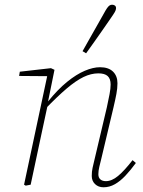

<svg xmlns="http://www.w3.org/2000/svg" viewBox="-20 -783 608 814"><path d="M89 4 82 0 183 -474 188 -460 61 -461 64 -479 196 -494 211 -487 184 -354 185 -351 156 -216Q144 -162 133 -108Q122 -54 110 0ZM419 11Q397 11 383 -2.5Q369 -16 369 -37Q369 -56 372.5 -71.5Q376 -87 381 -108L433 -328Q440 -360 444.5 -384Q449 -408 449 -425Q449 -449 436.5 -460.5Q424 -472 397 -472Q366 -472 334 -456.5Q302 -441 262.5 -407.5Q223 -374 170 -319L169 -352H183Q225 -404 264.5 -436Q304 -468 339.5 -483Q375 -498 404 -498Q440 -498 459 -479.5Q478 -461 478 -430Q478 -409 473.5 -385Q469 -361 461 -327L409 -108Q405 -92 401 -75.5Q397 -59 397 -44Q397 -30 405.5 -22.5Q414 -15 429 -15Q454 -15 480.5 -37Q507 -59 542 -104L556 -92Q534 -62 512 -38.5Q490 -15 467 -2Q444 11 419 11ZM330 -566Q345 -593 361 -621Q377 -649 392.5 -676.5Q408 -704 421 -727Q428 -740 433.5 -748Q439 -756 444 -759.5Q449 -763 455 -763Q462 -763 467 -759.5Q472 -756 472 -748Q472 -741 466.5 -731.5Q461 -722 447 -702Q433 -681 415.5 -656.5Q398 -632 380 -606Q362 -580 345 -557Z"/></svg>

Font: Source Serif 4 ExtraLight
Style: Italic
Weight: 250
Italic angle: -12°
Designer: Frank Grießhammer
Foundry: Adobe Systems Incorporated
Version: Version 4.004;hotconv 1.0.116;makeotfexe 2.5.65601